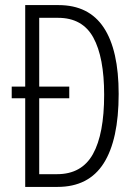

<svg xmlns="http://www.w3.org/2000/svg" viewBox="-20 -734 538 754"><path d="M210 -714Q329 -714 387.5 -625.5Q446 -537 446 -365Q446 -185 387 -92.5Q328 0 206 0H79V-348H26V-394H79V-714ZM208 -664H134V-394H252V-348H134V-50H204Q301 -50 345 -129Q389 -208 389 -362Q389 -509 346.5 -586.5Q304 -664 208 -664Z"/></svg>

Font: Noto Sans Thai ExtCond Light
Style: Regular
Weight: 300
Width: 2
Designer: Monotype Design Team
Foundry: Monotype Imaging Inc.
Version: Version 2.002; ttfautohint (v1.8.4.7-5d5b)